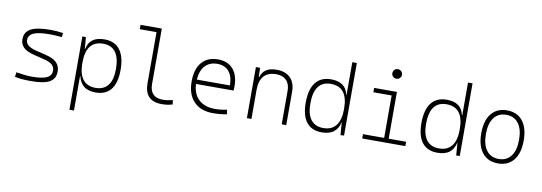

<svg xmlns="http://www.w3.org/2000/svg" viewBox="-67 -1217 5407 1915"><g transform="rotate(10 2636.5 -259.0)"><path d="M252.9 9.8Q196.8 9.8 157.7 6.3Q118.7 2.9 87.9 -4.9L93.8 -51.3Q189 -35.2 252.9 -35.2Q356.9 -35.2 404.1 -57.6Q451.2 -80.1 451.2 -129.9Q451.2 -164.6 427.5 -188Q403.8 -211.4 351.1 -224.6L236.3 -253.4Q161.1 -272 128.4 -305.2Q95.7 -338.4 95.7 -386.2Q95.7 -460.9 158 -494.1Q220.2 -527.3 359.4 -527.3Q391.6 -527.3 419.7 -525.1Q447.8 -522.9 484.4 -517.6L479 -475.6Q439 -479.5 409.9 -481Q380.9 -482.4 356.4 -482.4Q243.7 -482.4 193.1 -459.5Q142.6 -436.5 142.6 -385.7Q142.6 -356.4 169.7 -333.7Q196.8 -311 258.8 -295.9L350.1 -273.9Q429.2 -254.9 463.6 -219.7Q498 -184.6 498 -129.9Q498 -56.2 440.2 -23.2Q382.3 9.8 252.9 9.8Z M679.7 224.6V-517.6H715.8L725.1 -401.4H729.5Q753.9 -527.3 903.8 -527.3Q1007.3 -527.3 1060.3 -458Q1113.3 -388.7 1113.3 -253.9Q1113.3 -124 1061 -57.1Q1008.8 9.8 906.7 9.8Q828.1 9.8 785.4 -25.6Q742.7 -61 730 -122.1H725.6V224.6ZM725.6 -255.9Q725.6 -147 769 -91.1Q812.5 -35.2 897 -35.2Q980.5 -35.2 1023.4 -90.8Q1066.4 -146.5 1066.4 -253.9Q1066.4 -482.4 897.9 -482.4Q725.6 -482.4 725.6 -261.2Z M1576.2 9.8Q1400.9 9.8 1400.9 -170.9V-688.5H1231.4V-732.4H1446.8V-170.9Q1446.8 -35.2 1581.1 -35.2Q1620.6 -35.2 1679.2 -49.3L1684.6 -5.9Q1656.7 2.4 1631.1 6.1Q1605.5 9.8 1576.2 9.8Z M2096.2 9.8Q1969.7 9.8 1900.4 -62.5Q1831.1 -134.8 1831.1 -265.6Q1831.1 -390.6 1889.2 -459Q1947.3 -527.3 2053.2 -527.3Q2151.9 -527.3 2206.3 -465.3Q2260.7 -403.3 2260.7 -291Q2260.7 -263.7 2257.8 -248H1878.4Q1882.8 -147 1942.6 -91.1Q2002.4 -35.2 2107.9 -35.2Q2135.3 -35.2 2167.5 -38.8Q2199.7 -42.5 2228 -48.8L2235.4 -3.9Q2207.5 2.4 2170.7 6.1Q2133.8 9.8 2096.2 9.8ZM1878.9 -292H2213.9Q2213.9 -382.8 2172.1 -432.6Q2130.4 -482.4 2054.2 -482.4Q1976.1 -482.4 1930.4 -432.6Q1884.8 -382.8 1878.9 -292Z M2790 0V-338.9Q2790 -407.7 2753.4 -445.1Q2716.8 -482.4 2651.4 -482.4Q2483.4 -482.4 2483.4 -293V0H2437.5V-517.6H2479.5L2482.9 -423.8H2487.3Q2515.6 -527.3 2647 -527.3Q2737.3 -527.3 2786.6 -477.5Q2835.9 -427.7 2835.9 -336.9V0Z M3194.8 9.8Q3093.3 9.8 3040.8 -57.1Q2988.3 -124 2988.3 -253.9Q2988.3 -388.7 3041.5 -458Q3094.7 -527.3 3197.8 -527.3Q3347.7 -527.3 3372.1 -401.4H3376V-732.4H3421.9V2.4L3386.2 4.9L3376.5 -122.1H3374Q3361.8 -61 3318.4 -25.6Q3274.9 9.8 3194.8 9.8ZM3376 -255.9V-261.2Q3376 -482.4 3203.6 -482.4Q3035.2 -482.4 3035.2 -253.9Q3035.2 -146.5 3078.1 -90.8Q3121.1 -35.2 3204.6 -35.2Q3289.1 -35.2 3332.5 -91.1Q3376 -147 3376 -255.9Z M3605.5 0V-43.9H3819.8V-473.6H3634.8V-517.6H3865.7V-43.9H4042V0ZM3836.9 -646Q3816.9 -646 3802.5 -660.2Q3788.1 -674.3 3788.1 -694.3Q3788.1 -714.4 3802.5 -728.8Q3816.9 -743.2 3836.9 -743.2Q3856.9 -743.2 3871.3 -728.8Q3885.7 -714.4 3885.7 -694.3Q3885.7 -674.3 3871.3 -660.2Q3856.9 -646 3836.9 -646Z M4366.7 9.8Q4265.1 9.8 4212.6 -57.1Q4160.2 -124 4160.2 -253.9Q4160.2 -388.7 4213.4 -458Q4266.6 -527.3 4369.6 -527.3Q4519.5 -527.3 4543.9 -401.4H4547.9V-732.4H4593.8V2.4L4558.1 4.9L4548.3 -122.1H4545.9Q4533.7 -61 4490.2 -25.6Q4446.8 9.8 4366.7 9.8ZM4547.9 -255.9V-261.2Q4547.9 -482.4 4375.5 -482.4Q4207 -482.4 4207 -253.9Q4207 -146.5 4250 -90.8Q4293 -35.2 4376.5 -35.2Q4460.9 -35.2 4504.4 -91.1Q4547.9 -147 4547.9 -255.9Z M4980.5 9.8Q4878.9 9.8 4822.3 -60.5Q4765.6 -130.9 4765.6 -258.8Q4765.6 -387.2 4822.3 -457.3Q4878.9 -527.3 4980.5 -527.3Q5082.5 -527.3 5138.9 -457.3Q5195.3 -387.2 5195.3 -258.8Q5195.3 -130.9 5138.9 -60.5Q5082.5 9.8 4980.5 9.8ZM4980.5 -35.2Q5060.5 -35.2 5104.5 -93.5Q5148.4 -151.9 5148.4 -258.8Q5148.4 -365.7 5104.5 -424.1Q5060.5 -482.4 4980.5 -482.4Q4900.4 -482.4 4856.4 -424.1Q4812.5 -365.7 4812.5 -258.8Q4812.5 -151.9 4856.4 -93.5Q4900.4 -35.2 4980.5 -35.2Z"/></g></svg>

Font: Cascadia Code ExtraLight
Style: Regular
Weight: 200
Monospace: yes
Designer: Aaron Bell
Foundry: Saja Typeworks
Version: Version 2407.024; ttfautohint (v1.8.4)